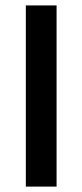

<svg xmlns="http://www.w3.org/2000/svg" viewBox="-20 -691 305 711"><path d="M189.5 0H75.7V-670.9H189.5Z"/></svg>

Font: Estedad-FD SemiBold
Style: Regular
Weight: 600
Designer: Amin Abedi
Version: Version 7.3